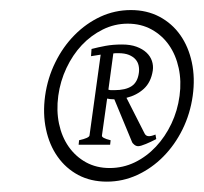

<svg xmlns="http://www.w3.org/2000/svg" viewBox="-20 -718 401 378"><path d="M212.9 -613.3Q210.4 -613.3 208 -613.3Q205.6 -613.3 203.1 -612.8L193.4 -541.5Q196.3 -540.5 198.7 -540.5Q201.7 -540.5 205.1 -540.5Q227.1 -540.5 239 -548.3Q251 -556.2 253.4 -574.7Q254.4 -582 252.9 -588.9Q251.5 -595.7 246.8 -601.1Q242.2 -606.4 233.9 -609.9Q225.6 -613.3 212.9 -613.3ZM134.8 -433.1 135.7 -441.9Q155.3 -446.3 156.2 -451.2L178.2 -610.4L159.2 -607.4L160.2 -621.6Q173.3 -625 187.7 -627.7Q202.1 -630.4 220.2 -630.4Q236.8 -630.4 248.8 -626Q260.7 -621.6 268.3 -614.5Q275.9 -607.4 279.1 -598.1Q282.2 -588.9 280.8 -579.1Q277.3 -556.2 263.2 -543.2Q249 -530.3 229 -525.4L264.2 -456.1Q266.6 -450.7 271.5 -450Q276.4 -449.2 286.1 -453.1L287.6 -444.3L286.1 -443.4Q277.8 -439 267.3 -434.6Q256.8 -430.2 252 -430.2Q248 -430.2 244.4 -433.1Q240.7 -436 239.7 -439L205.1 -522.5H204.1Q197.3 -522.5 190.9 -523.9L180.7 -451.2Q179.7 -446.3 197.8 -441.9L196.8 -433.1ZM333.5 -529.3Q337.4 -558.1 331.8 -584Q326.2 -609.9 312.7 -629.2Q299.3 -648.4 278.6 -659.9Q257.8 -671.4 231.4 -671.4Q205.6 -671.4 182.4 -659.9Q159.2 -648.4 141.1 -629.2Q123 -609.9 110.8 -584Q98.6 -558.1 94.7 -529.3Q90.8 -500 96.2 -474.4Q101.6 -448.7 115.2 -429.2Q128.9 -409.7 149.4 -398.4Q169.9 -387.2 195.8 -387.2Q222.2 -387.2 245.4 -398.4Q268.6 -409.7 286.9 -429.2Q305.2 -448.7 317.4 -474.4Q329.6 -500 333.5 -529.3ZM359.4 -529.3Q354.5 -494.1 339.4 -463.4Q324.2 -432.6 301.5 -409.7Q278.8 -386.7 250.2 -373.5Q221.7 -360.4 190.4 -360.4Q158.7 -360.4 134 -373.5Q109.4 -386.7 93.3 -409.7Q77.1 -432.6 70.6 -463.4Q64 -494.1 68.8 -529.3Q73.7 -564.5 88.9 -595.2Q104 -626 126.7 -648.9Q149.4 -671.9 177.7 -685.1Q206.1 -698.2 237.8 -698.2Q269 -698.2 293.9 -685.1Q318.8 -671.9 335 -648.9Q351.1 -626 357.7 -595.2Q364.3 -564.5 359.4 -529.3Z"/></svg>

Font: Gentium
Style: Italic
Weight: 400
Italic angle: -7°
Designer: J. Victor Gaultney
Version: Version 1.02; 2005; OFL release